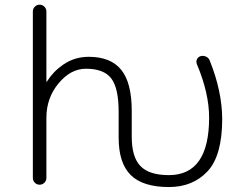

<svg xmlns="http://www.w3.org/2000/svg" viewBox="-20 -793 1040 802"><path d="M173.8 -49.8Q173.8 -38.1 165.5 -29.8Q157.2 -21.5 145.5 -21.5Q133.8 -21.5 125.5 -29.8Q117.2 -38.1 117.2 -49.8V-745.1Q117.2 -756.8 125.5 -765.1Q133.8 -773.4 145.5 -773.4Q157.2 -773.4 165.5 -765.1Q173.8 -756.8 173.8 -745.1V-453.1Q173.8 -452.1 174.8 -451.7Q175.8 -451.2 175.8 -452.1Q202.1 -494.1 243.2 -522.5Q291 -555.7 350.6 -555.7Q442.4 -555.7 486.3 -501.5Q530.3 -447.3 530.3 -330.1V-221.7Q530.3 -136.7 566.9 -99.1Q603.5 -61.5 685.5 -61.5Q853.5 -61.5 853.5 -301.8Q853.5 -403.3 802.7 -524.4Q797.9 -535.2 802.7 -545.4Q807.6 -555.7 818.4 -558.6Q830.1 -561.5 841.3 -556.2Q852.5 -550.8 856.4 -539.1Q907.2 -413.1 908.2 -296.9Q908.2 -142.6 846.7 -77.1Q785.2 -11.7 685.5 -11.7Q577.1 -11.7 526.4 -61.5Q475.6 -111.3 475.6 -217.8V-326.2Q475.6 -424.8 444.8 -465.3Q414.1 -505.9 338.9 -505.9Q275.4 -505.9 224.6 -444.8Q173.8 -383.8 173.8 -300.8Z"/></svg>

Font: Rounded-L Mgen+ 1mn light
Style: Regular
Weight: 200
Designer: [Source Han Sans]
Ryoko NISHIZUKA  (kana & ideographs); Paul D. Hunt (Latin, Greek & Cyrillic); Wenlong ZHANG  (bopomofo
Version: Version 1.059.20150602